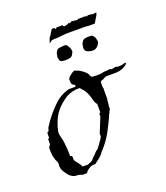

<svg xmlns="http://www.w3.org/2000/svg" viewBox="-91 -501 490 568"><g transform="rotate(-20 153.5 -217.0)"><path d="M73 2Q66 -2 57 -2Q48 -2 41 -7Q35 -10 27 -22Q19 -33 18 -41Q17 -46 18 -50Q19 -53 17 -59Q12 -68 11 -75Q8 -83 8 -97V-107L14 -116V-132L17 -134L18 -135V-150L20 -152Q21 -152 22 -153Q24 -155 25 -159Q25 -163 27 -165L37 -180Q51 -200 72 -221Q94 -243 122 -250H142L144 -253V-255Q135 -260 135 -262Q133 -264 133 -277Q134 -278 134 -278.5Q134 -279 134 -279Q134 -280 136 -282Q138 -284 140 -286Q142 -288 145 -290Q153 -296 158 -296Q159 -295 163 -293Q167 -293 169 -291Q171 -290 174 -288Q177 -286 180 -284Q183 -282 185.5 -279.5Q188 -277 190 -275Q191 -274 192 -272Q193 -270 194 -268Q194 -264 198 -262Q200 -260 212 -260Q227 -260 230 -261Q236 -263 241 -263Q250 -263 254 -264Q256 -265 260 -263Q260 -261 266 -263Q269 -264 272.5 -264.5Q276 -265 280 -263Q285 -263 288.5 -263Q292 -263 296 -264Q298 -265 299 -265Q300 -265 301 -266H307V-263Q303 -259 299 -256.5Q295 -254 290 -252L280 -249Q274 -249 271 -248H238Q233 -246 228 -243Q227 -242 225.5 -242Q224 -242 222 -241Q220 -240 218 -238V-221Q220 -219 219 -210V-196Q219 -192 219 -187.5Q219 -183 218 -179Q218 -175 217.5 -171Q217 -167 216 -163V-154Q215 -150 212 -147Q212 -145 211 -143.5Q210 -142 209 -140Q205 -130 200 -120Q195 -110 190 -100Q185 -90 179.5 -81Q174 -72 168 -64Q166 -62 164 -59Q162 -56 160 -54Q158 -51 155 -48Q152 -45 150 -43Q142 -30 126 -20L122 -16Q117 -14 114 -15Q111 -15 105 -13Q101 -11 97.5 -8.5Q94 -6 92 -4Q91 -3 90 -1.5Q89 0 87 2ZM99 -21 113 -27Q114 -28 115 -29Q116 -30 117 -31Q117 -32 120 -35Q127 -41 133 -48Q135 -50 137 -51.5Q139 -53 142 -55Q144 -59 147 -62Q150 -65 152 -69Q155 -73 157.5 -76.5Q160 -80 162 -84Q164 -88 163 -90Q162 -93 164 -98L182 -142V-151L186 -154V-180Q180 -187 178 -196Q177 -201 175.5 -206Q174 -211 172 -215Q171 -217 170 -219.5Q169 -222 167 -225Q165 -228 163.5 -230.5Q162 -233 160 -234Q158 -236 157 -238Q156 -238 154 -242H140Q136 -240 130 -240Q123 -238 118.5 -236Q114 -234 110 -232Q90 -219 77 -204Q62 -186 55 -163Q54 -161 53 -157.5Q52 -154 51 -149Q48 -140 50 -131Q55 -114 56 -99Q57 -91 57.5 -82Q58 -73 58 -63Q60 -61 63 -61Q64 -60 64 -57V-50Q64 -47 66 -44.5Q68 -42 71 -38Q74 -34 76 -31.5Q78 -29 79 -27Q81 -25 81 -23Q81 -21 83 -21ZM220 -334Q206 -337 205 -344Q203 -348 204 -352L206 -363Q208 -366 210 -369.5Q212 -373 216 -374Q221 -376 225.5 -376Q230 -376 234 -376Q240 -376 242 -374Q249 -369 250 -359Q252 -352 250 -349Q246 -340 239 -336Q235 -333 229 -333Q223 -333 220 -334ZM139 -334Q124 -334 124 -344Q122 -348 123 -352L125 -363Q127 -366 129 -369.5Q131 -373 135 -374Q141 -375 145 -375.5Q149 -376 153 -376Q159 -376 161 -374Q168 -364 169 -359Q171 -351 169 -349Q164 -337 158 -336L149 -334ZM115 -396Q117 -402 118.5 -406.5Q120 -411 121 -413Q125 -417 127 -421Q130 -427 132.5 -430Q135 -433 136 -435Q137 -435 139.5 -435Q142 -435 144 -434L147 -430Q147 -430 147.5 -431Q148 -432 150 -434H164Q170 -436 170 -431Q173 -428 182 -431Q184 -432 185.5 -433Q187 -434 191 -434V-431Q191 -431 191.5 -431Q192 -431 192 -432Q192 -434 195 -434Q196 -433 196.5 -433Q197 -433 196 -434Q196 -436 199 -436H201L204 -434Q205 -434 207 -436V-435Q209 -436 209 -434Q217 -434 218 -435Q218 -436 225 -436H240Q244 -436 246 -434H247Q247 -436 250 -436H255Q256 -436 256.5 -434.5Q257 -433 257 -434V-436H260Q260 -434 261 -435Q262 -436 263 -436V-434Q267 -434 270 -435Q273 -437 276 -434Q274 -427 267 -417Q261 -406 260 -406Q251 -406 244.5 -406Q238 -406 232 -407H187Q182 -407 175 -407Q168 -407 160 -406Q152 -405 146 -404.5Q140 -404 136 -404Q127 -404 126 -403Q122 -403 121 -401Z"/></g></svg>

Font: Estonia
Style: Regular
Weight: 400
Designer: Robert E. Leuschke
Foundry: Robert E. Leuschke
Version: Version 1.014; ttfautohint (v1.8.3)